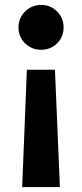

<svg xmlns="http://www.w3.org/2000/svg" viewBox="-20 -551 333 779"><path d="M89 -268H203L223 208H70ZM147 -349Q109 -349 82 -375Q55 -401 55 -440Q55 -478 82 -504.5Q109 -531 147 -531Q185 -531 211.5 -504.5Q238 -478 238 -440Q238 -401 211.5 -375Q185 -349 147 -349Z"/></svg>

Font: Murecho Thin SemiBold
Style: Regular
Weight: 600
Version: Version 1.010